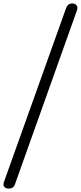

<svg xmlns="http://www.w3.org/2000/svg" viewBox="-34 -1024 473 1124"><path d="M17.5 80Q6.5 80 -1.5 75.8Q-9.5 71.5 -12.5 63Q-15.5 54.5 -11.5 43L352 -974Q358.5 -991.5 367.8 -997.8Q377 -1004 388 -1004Q398.5 -1004 406.8 -999.2Q415 -994.5 418 -985.2Q421 -976 416 -962L53.5 55Q48.5 68.5 39.2 74.2Q30 80 17.5 80Z"/></svg>

Font: Edu NSW ACT Hand
Style: Regular
Weight: 400
Designer: Tina and Corey Anderson, Eben Sorkin, Mirko Velimirovic
Foundry: Sorkin Type Co.
Version: Version 2.000